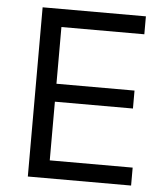

<svg xmlns="http://www.w3.org/2000/svg" viewBox="-51 -744 685 789"><g transform="rotate(5 291.5 -349.0)"><path d="M93 0V-698H519V-624H177V-390H499V-316H177V-74H519V0Z"/></g></svg>

Font: IBM Plex Sans Hebrew
Style: Regular
Weight: 400
Designer: Mike Abbink, Paul van der Laan, Pieter van Rosmalen, Yanek Iontef
Foundry: Bold Monday
Version: Version 1.2